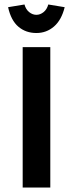

<svg xmlns="http://www.w3.org/2000/svg" viewBox="-20 -835 325 855"><path d="M204 -625V0H81V-625ZM16 -803 89 -815Q95 -793 110 -781Q125 -769 142 -769Q159 -769 174 -781Q189 -793 195 -815L268 -803Q254 -746 220.5 -717Q187 -688 142 -688Q95 -688 62 -716Q29 -744 16 -803Z"/></svg>

Font: Changa Medium
Style: Regular
Weight: 500
Designer: Eduardo Rodriguez Tunni
Foundry: Eduardo Rodriguez Tunni
Version: Version 2.002; ttfautohint (v1.5) -l 8 -r 50 -G 150 -x 14 -H